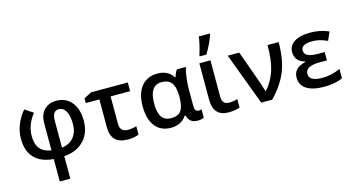

<svg xmlns="http://www.w3.org/2000/svg" viewBox="-102 -1241 3549 1920"><g transform="rotate(-15 1672.5 -280.5)"><path d="M491.2 -460.9Q423.8 -460.9 423.8 -360.8V-82Q501 -89.4 545.9 -142.8Q590.8 -196.3 590.8 -281.2Q590.8 -366.2 564.2 -413.6Q537.6 -460.9 491.2 -460.9ZM314.9 240.2V7.8Q183.6 -2.4 116.7 -74Q49.8 -145.5 49.8 -271Q49.8 -418 157.2 -547.9L243.2 -491.2Q198.2 -431.6 179.7 -378.9Q161.1 -326.2 161.1 -268.1Q161.1 -103.5 314.9 -82V-359.9Q314.9 -450.7 362.1 -499.8Q409.2 -548.8 490.2 -548.8Q587.4 -548.8 645.8 -477.8Q704.1 -406.7 704.1 -284.2Q704.1 -199.2 669.7 -135.7Q635.3 -72.3 571.8 -35.2Q508.3 2 423.8 7.8V240.2Z M1025.9 -450.2V-167Q1025.9 -82 1107.9 -82Q1151.4 -82 1196.8 -95.2V-8.8Q1147.5 11.2 1085.9 11.2Q995.1 11.2 952.4 -32.2Q909.7 -75.7 909.7 -162.1V-450.2H769V-499L847.7 -540H1228V-450.2Z M1799.8 -142.1Q1799.8 -85 1840.8 -85Q1856 -85 1870.6 -89.8V-2.9Q1862.8 2 1843.5 5.9Q1824.2 9.8 1809.6 9.8Q1763.2 9.8 1737.8 -9.3Q1712.4 -28.3 1699.7 -71.8H1691.9Q1635.7 9.8 1530.3 9.8Q1424.8 9.8 1367.2 -63.5Q1309.6 -136.7 1309.6 -270Q1309.6 -403.3 1369.4 -476.6Q1429.2 -549.8 1537.1 -549.8Q1645 -549.8 1697.8 -467.8H1703.6Q1716.8 -515.1 1736.8 -540H1829.6Q1816.4 -500 1808.1 -437.3Q1799.8 -374.5 1799.8 -325.2ZM1689.9 -263.2V-269Q1689.9 -369.6 1657.2 -412.8Q1624.5 -456.1 1554.7 -456.1Q1427.7 -456.1 1427.7 -267.1Q1427.7 -174.8 1458.5 -128.9Q1489.3 -83 1558.1 -83Q1627 -83 1658 -124.3Q1689 -165.5 1689.9 -263.2Z M1968.8 -163.1V-540H2083.5V-164.1Q2083.5 -83 2154.8 -83Q2198.2 -83 2242.7 -96.2V-9.8Q2200.2 9.8 2124 9.8Q2048.8 9.8 2008.8 -33.2Q1968.8 -76.2 1968.8 -163.1ZM2147 -800.8V-789.1Q2118.7 -705.1 2059.1 -606H1990.7V-620.1Q2022.5 -717.3 2032.7 -800.8Z M2674.8 -540H2789.6Q2789.6 -361.3 2739.7 -237.5Q2689.9 -113.8 2577.6 0H2464.8L2262.7 -540H2381.8L2487.8 -245.1Q2503.4 -204.6 2535.6 -100.1H2539.6Q2612.3 -181.6 2643.6 -283.7Q2674.8 -385.7 2674.8 -540Z M3131.3 -237.8Q2984.4 -237.8 2984.4 -157.2Q2984.4 -81.1 3121.6 -81.1Q3215.8 -81.1 3307.6 -123V-26.9Q3233.9 9.8 3114.7 9.8Q2995.6 9.8 2933.1 -31.5Q2870.6 -72.8 2870.6 -147.9Q2870.6 -199.2 2900.6 -231.2Q2930.7 -263.2 2995.6 -278.8V-284.2Q2893.6 -310.5 2893.6 -408.2Q2893.6 -474.6 2952.9 -512.2Q3012.2 -549.8 3116.7 -549.8Q3221.2 -549.8 3308.6 -511.2L3270.5 -423.8Q3216.3 -447.3 3182.9 -454.1Q3149.4 -460.9 3114.7 -460.9Q2999.5 -460.9 2999.5 -396Q2999.5 -358.9 3034.9 -341.6Q3070.3 -324.2 3144.5 -324.2H3208.5V-237.8Z"/></g></svg>

Font: OpenSans-Semibold
Style: Regular
Weight: 600
Foundry: Ascender Corporation
Version: Version 1.10